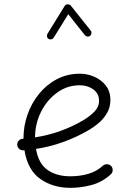

<svg xmlns="http://www.w3.org/2000/svg" viewBox="-20 -862 622 901"><path d="M500 -43.9Q459 -6.8 409.4 6.3Q359.9 19.5 310.1 19.5Q229 19.5 169.4 -22Q109.9 -63.5 94.7 -157.2Q92.3 -156.7 89.8 -156.7Q78.6 -155.8 70.3 -163.1Q62 -170.4 61 -181.6Q60.1 -192.9 67.4 -201.4Q74.7 -210 85.9 -210.9Q88.4 -210.9 90.3 -211.4Q90.3 -212.9 90.3 -214.8Q90.3 -270.5 109.1 -324.2Q127.9 -377.9 163.1 -421.4Q198.2 -464.8 247.1 -490.5Q295.9 -516.1 355.5 -516.1Q389.6 -516.1 422.4 -502Q455.1 -487.8 476.6 -460.4Q498 -433.1 498 -393.1Q498 -357.4 481.4 -330.1Q464.8 -302.7 442.1 -283.9Q419.4 -265.1 401.4 -254.4Q281.7 -183.6 148.9 -163.1Q160.6 -94.2 203.1 -64.5Q245.6 -34.7 310.1 -34.7Q355 -34.7 394.3 -46.1Q433.6 -57.6 462.9 -84.5Q471.2 -91.8 482.7 -91.3Q494.1 -90.8 502 -82.5Q509.3 -74.2 508.8 -62.7Q508.3 -51.3 500 -43.9ZM354.5 -461.9Q295.4 -461.9 247.8 -427.2Q200.2 -392.6 172.4 -336.9Q144.5 -281.2 144.5 -217.3Q268.1 -236.8 371.6 -298.3Q400.4 -315.4 422.6 -337.6Q444.8 -359.9 444.8 -389.6Q444.8 -422.9 418 -442.4Q391.1 -461.9 354.5 -461.9ZM208 -679.2Q202.1 -683.1 200.7 -689.9Q199.2 -696.8 202.6 -703.1L283.7 -834.5Q288.1 -841.8 297.9 -841.6Q307.6 -841.3 312 -835.9L405.8 -718.3Q410.2 -713.4 409.2 -705.8Q408.2 -698.2 402.8 -693.8Q397.9 -689.5 390.4 -690.4Q382.8 -691.4 378.4 -696.8L300.3 -795.4L231.9 -685.1Q228.5 -679.2 221.4 -677.5Q214.4 -675.8 208 -679.2Z"/></svg>

Font: Mikhak-FD Light
Style: Regular
Weight: 300
Designer: Amin Abedi
Version: Version 3.2